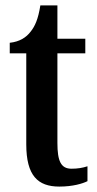

<svg xmlns="http://www.w3.org/2000/svg" viewBox="-20 -679 360 709"><path d="M199 10C249 10 285 -1 303 -10V-65C285 -59 266 -56 244 -56C205 -56 192 -84 192 -151V-482H295V-536H192V-659H129C121 -608 109 -582 93 -562C77 -541 53 -525 16 -521V-482H77V-146C77 -30 120 10 199 10Z"/></svg>

Font: Noto Serif Lao ExtraCondensed SemiBold
Style: Regular
Weight: 600
Width: 2
Designer: Monotype Design Team
Foundry: Monotype Imaging Inc.
Version: Version 2.003